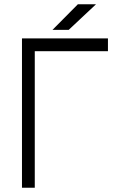

<svg xmlns="http://www.w3.org/2000/svg" viewBox="-20 -880 533 900"><path d="M83 0H143V-640H486V-700H83ZM226 -740H302L430 -860H345Z"/></svg>

Font: Unageo Variable
Style: Regular
Weight: 300
Designer: Richard Sepsi
Foundry: Richard Sepsi
Version: Version 2.200